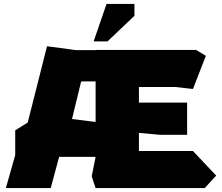

<svg xmlns="http://www.w3.org/2000/svg" viewBox="-20 -964 1138 984"><path d="M10 0 58 -169V-296L122 -336L221 -727L370 -707H470V-708H985L1035 -678L969 -508L879 -518H692V-438H939V-273H801L692 -283V-190H969L1088 -64L1029 0H470L450 -60L470 -160H283L240 0ZM349 -354 470 -339V-547H396ZM460 -752 526 -944H669V-883L531 -752Z"/></svg>

Font: Rowdies
Style: Bold
Weight: 700
Designer: Jaikishan Patel
Version: Version 1.000; ttfautohint (v1.8.3)